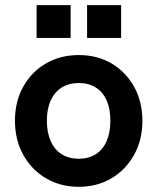

<svg xmlns="http://www.w3.org/2000/svg" viewBox="-20 -717 612 747"><path d="M286.6 9.8Q215.2 9.8 158.9 -23.3Q102.6 -56.4 70.4 -114.7Q38.2 -172.9 38.2 -247.3Q38.2 -321.6 70.2 -379.4Q102.2 -437.2 158.5 -470Q214.8 -502.8 286.6 -502.8Q358.4 -502.8 414 -470.1Q469.6 -437.3 501.8 -379.4Q534 -321.5 534 -247Q534 -173 501.9 -114.9Q469.8 -56.9 413.9 -23.5Q358 9.8 286.6 9.8ZM286.8 -99.4Q325.2 -99.4 352.8 -117.1Q380.4 -134.8 394.9 -168.1Q409.4 -201.4 409.4 -247.1Q409.4 -293.6 394.9 -326.3Q380.4 -359 352.8 -376.5Q325.2 -394 286.8 -394Q247.6 -394 219.8 -376.3Q192 -358.6 177.2 -326.1Q162.4 -293.6 162.4 -247.1Q162.4 -201.4 177.2 -168.1Q192 -134.8 219.8 -117.1Q247.6 -99.4 286.8 -99.4ZM318.8 -569.4V-697H451.2V-569.4ZM122.4 -569.4V-697H254.8V-569.4Z"/></svg>

Font: Hanken Grotesk
Style: Regular
Weight: 400
Designer: Alfredo Marco Pradil
Foundry: Hanken Design Co.
Version: Version 3.013